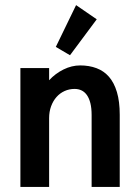

<svg xmlns="http://www.w3.org/2000/svg" viewBox="-20 -734 540 754"><path d="M60.1 0ZM60.1 0V-466.8H172.9V-418.9Q197.3 -445.3 229.5 -461.2Q261.7 -477.1 294.9 -477.1Q330.1 -477.1 358.9 -466.3Q387.7 -455.6 408 -432.4Q428.2 -409.2 439.2 -372.3Q450.2 -335.4 450.2 -283.2V0H339.8V-282.2Q339.8 -309.1 335 -328.6Q330.1 -348.1 321.3 -360.6Q312.5 -373 300.3 -378.9Q288.1 -384.8 272.9 -384.8Q252 -384.8 233.6 -376.5Q215.3 -368.2 201.9 -353Q188.5 -337.9 180.7 -316.7Q172.9 -295.4 172.9 -270V0ZM278.8 -713.9 359.9 -658.2 254.9 -517.1 199.2 -549.8Z"/></svg>

Font: InconsolataGo
Style: Bold
Weight: 700
Designer: Raph Levien, Kirill Tkachev(cyreal.org)
Foundry: Raph Levien, Kirill Tkachev(cyreal.org)
Version: Version 1.015; ttfautohint (v0.92) -l 8 -r 50 -G 200 -x 14 -